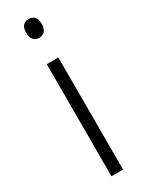

<svg xmlns="http://www.w3.org/2000/svg" viewBox="-196 -760 597 789"><g transform="rotate(-30 102.5 -365.0)"><path d="M104 -730C79 -730 67 -713 67 -686C67 -658 80 -641 104 -641C128 -641 141 -658 141 -686C141 -713 129 -730 104 -730ZM131 -532H76V0H131Z"/></g></svg>

Font: Noto Sans Display SemiCondensed Light
Style: Regular
Weight: 300
Width: 4
Designer: Monotype Design Team
Foundry: Monotype Imaging Inc.
Version: Version 1.900